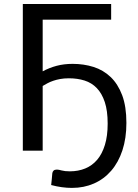

<svg xmlns="http://www.w3.org/2000/svg" viewBox="-20 -736 672 938"><path d="M188.5 -387.5Q221 -405 256.8 -414.5Q292.5 -424 335 -424Q389 -424 436.8 -409Q484.5 -394 520.2 -360Q556 -326 576.8 -271Q597.5 -216 597.5 -135.5Q597.5 -60.5 578 -1.5Q558.5 57.5 523.2 98.2Q488 139 439 160.5Q390 182 331.5 182Q282.5 182 230 168Q231.5 153.5 233 139.5Q234.5 125.5 235.5 111Q236.5 102.5 241.8 97.5Q247 92.5 258 92.5Q266.5 92.5 281.5 96.8Q296.5 101 321.5 101Q362.5 101 396.5 87Q430.5 73 454.8 44.5Q479 16 492.5 -28Q506 -72 506 -132Q506 -195 492 -237.2Q478 -279.5 453 -305.5Q428 -331.5 393.2 -342.5Q358.5 -353.5 316.5 -353.5Q293 -353.5 274 -350Q255 -346.5 239.8 -341.2Q224.5 -336 211.8 -329.2Q199 -322.5 188.5 -316V0H91.5V-716.5H523V-640H188.5Z"/></svg>

Font: Lato-Regular
Style: Regular
Weight: 400
Designer: Lukasz Dziedzic with Adam Twardoch and Botio Nikoltchev
Foundry: tyPoland Lukasz Dziedzic
Version: Version 2.015; 2015-08-06; http://www.latofonts.com/